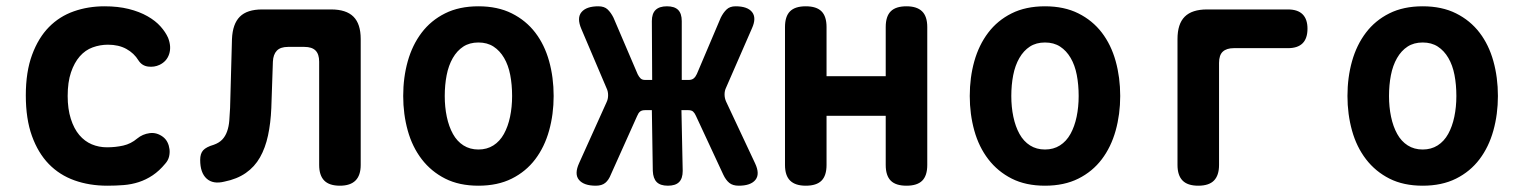

<svg xmlns="http://www.w3.org/2000/svg" viewBox="-20 -580 4840 610"><path d="M62 -277Q62 -352 82 -406Q102 -460 135.5 -494Q169 -528 214.5 -544Q260 -560 312 -560Q355 -560 389 -551.5Q423 -543 448.5 -528.5Q474 -514 490 -496Q506 -478 514 -460Q525 -432 517.5 -408.5Q510 -385 487 -374Q470 -366 450.5 -368.5Q431 -371 420 -388Q406 -411 381.5 -424.5Q357 -438 323 -438Q298 -438 274.5 -429.5Q251 -421 233.5 -401Q216 -381 205.5 -350Q195 -319 195 -275Q195 -234 205 -202.5Q215 -171 232 -151Q249 -131 271.5 -121.5Q294 -112 320 -112Q347 -112 371.5 -117.5Q396 -123 416 -140Q433 -154 455.5 -157Q478 -160 498 -145Q507 -138 512 -128Q517 -118 518.5 -106Q520 -94 517 -82Q514 -70 505 -60Q486 -37 465 -23Q444 -9 421 -1.5Q398 6 373 8Q348 10 321 10Q264 10 216.5 -7Q169 -24 135 -59Q101 -94 81.5 -148Q62 -202 62 -277Z M717 -456Q719 -504 742 -527Q765 -550 813 -550H1032Q1080 -550 1103 -527Q1126 -504 1126 -456V-56Q1126 -23 1109.5 -6.5Q1093 10 1060 10Q1026 10 1010 -6.5Q994 -23 994 -56V-384Q994 -408 982.5 -419.5Q971 -431 947 -431H895Q871 -431 859.5 -419Q848 -407 847 -384L842 -237Q840 -189 831.5 -149.5Q823 -110 806 -80Q789 -50 761 -30.5Q733 -11 693 -3Q657 6 636.5 -12.5Q616 -31 616 -72Q616 -92 625.5 -102.5Q635 -113 659 -120Q676 -126 686 -136.5Q696 -147 701.5 -162.5Q707 -178 708.5 -197Q710 -216 711 -237Z M1500 10Q1439 10 1394.5 -12.5Q1350 -35 1320 -74Q1290 -113 1275.5 -165Q1261 -217 1261 -275Q1261 -334 1275.5 -385.5Q1290 -437 1319.5 -476Q1349 -515 1394 -537.5Q1439 -560 1500 -560Q1561 -560 1606 -537.5Q1651 -515 1680.5 -476.5Q1710 -438 1724.5 -386Q1739 -334 1739 -275Q1739 -217 1724.5 -165Q1710 -113 1680.5 -74Q1651 -35 1606 -12.5Q1561 10 1500 10ZM1500 -105Q1527 -105 1547.5 -118Q1568 -131 1581 -154.5Q1594 -178 1600.5 -209Q1607 -240 1607 -275Q1607 -311 1601 -342Q1595 -373 1581.5 -396Q1568 -419 1548 -432Q1528 -445 1500 -445Q1472 -445 1452 -432Q1432 -419 1418.5 -395.5Q1405 -372 1399 -341Q1393 -310 1393 -275Q1393 -240 1399.5 -209Q1406 -178 1419 -154.5Q1432 -131 1452.5 -118Q1473 -105 1500 -105Z M1921 -26Q1914 -8 1903 1Q1892 10 1873 10Q1835 10 1819.5 -8.5Q1804 -27 1820 -62L1907 -255Q1912 -265 1912 -277.5Q1912 -290 1907 -300L1827 -488Q1812 -523 1827.5 -541.5Q1843 -560 1881 -560Q1900 -560 1910.5 -550Q1921 -540 1929 -524L2006 -344Q2010 -336 2015 -331Q2020 -326 2030 -326H2052L2051 -513Q2051 -537 2063 -548.5Q2075 -560 2099 -560Q2123 -560 2134.5 -548.5Q2146 -537 2146 -513V-326H2168Q2178 -326 2184 -331Q2190 -336 2194 -345L2270 -524Q2278 -540 2288.5 -550Q2299 -560 2317 -560Q2355 -560 2369.5 -541.5Q2384 -523 2369 -490L2287 -302Q2282 -292 2282 -280Q2282 -268 2287 -257L2379 -61Q2395 -27 2380 -8.5Q2365 10 2327 10Q2308 10 2297 1Q2286 -8 2278 -25L2191 -212Q2187 -221 2182 -225.5Q2177 -230 2167 -230H2145L2149 -37Q2149 -13 2137.5 -1.5Q2126 10 2102 10Q2078 10 2066.5 -1.5Q2055 -13 2054 -37L2051 -230H2029Q2019 -230 2013.5 -225.5Q2008 -221 2004 -211Z M2540 10Q2507 10 2490.5 -6Q2474 -22 2474 -56V-494Q2474 -528 2490 -544Q2506 -560 2540 -560Q2574 -560 2590 -544Q2606 -528 2606 -494V-338H2794V-494Q2794 -528 2810 -544Q2826 -560 2860 -560Q2893 -560 2909.5 -544Q2926 -528 2926 -494V-56Q2926 -22 2910 -6Q2894 10 2860 10Q2826 10 2810 -6Q2794 -22 2794 -56V-212H2606V-56Q2606 -22 2590 -6Q2574 10 2540 10Z M3300 10Q3239 10 3194.5 -12.5Q3150 -35 3120 -74Q3090 -113 3075.5 -165Q3061 -217 3061 -275Q3061 -334 3075.5 -385.5Q3090 -437 3119.5 -476Q3149 -515 3194 -537.5Q3239 -560 3300 -560Q3361 -560 3406 -537.5Q3451 -515 3480.5 -476.5Q3510 -438 3524.5 -386Q3539 -334 3539 -275Q3539 -217 3524.5 -165Q3510 -113 3480.5 -74Q3451 -35 3406 -12.5Q3361 10 3300 10ZM3300 -105Q3327 -105 3347.5 -118Q3368 -131 3381 -154.5Q3394 -178 3400.5 -209Q3407 -240 3407 -275Q3407 -311 3401 -342Q3395 -373 3381.5 -396Q3368 -419 3348 -432Q3328 -445 3300 -445Q3272 -445 3252 -432Q3232 -419 3218.5 -395.5Q3205 -372 3199 -341Q3193 -310 3193 -275Q3193 -240 3199.5 -209Q3206 -178 3219 -154.5Q3232 -131 3252.5 -118Q3273 -105 3300 -105Z M3787 10Q3753 10 3737 -6.5Q3721 -23 3721 -56V-456Q3721 -504 3744 -527Q3767 -550 3815 -550H4072Q4103 -550 4118.5 -534.5Q4134 -519 4134 -489Q4134 -458 4118.5 -442.5Q4103 -427 4072 -427H3900Q3877 -427 3865 -416Q3853 -405 3853 -380V-56Q3853 -23 3837 -6.5Q3821 10 3787 10Z M4500 10Q4439 10 4394.5 -12.5Q4350 -35 4320 -74Q4290 -113 4275.5 -165Q4261 -217 4261 -275Q4261 -334 4275.5 -385.5Q4290 -437 4319.5 -476Q4349 -515 4394 -537.5Q4439 -560 4500 -560Q4561 -560 4606 -537.5Q4651 -515 4680.5 -476.5Q4710 -438 4724.5 -386Q4739 -334 4739 -275Q4739 -217 4724.5 -165Q4710 -113 4680.5 -74Q4651 -35 4606 -12.5Q4561 10 4500 10ZM4500 -105Q4527 -105 4547.5 -118Q4568 -131 4581 -154.5Q4594 -178 4600.5 -209Q4607 -240 4607 -275Q4607 -311 4601 -342Q4595 -373 4581.5 -396Q4568 -419 4548 -432Q4528 -445 4500 -445Q4472 -445 4452 -432Q4432 -419 4418.5 -395.5Q4405 -372 4399 -341Q4393 -310 4393 -275Q4393 -240 4399.5 -209Q4406 -178 4419 -154.5Q4432 -131 4452.5 -118Q4473 -105 4500 -105Z"/></svg>

Font: Maple Mono Normal NL
Style: Bold
Weight: 700
Monospace: yes
Designer: subframe7536
Version: Version 7.000